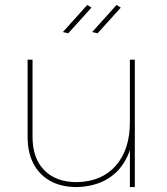

<svg xmlns="http://www.w3.org/2000/svg" viewBox="-20 -759 677 779"><path d="M112 -204Q112 -117 159.5 -68.5Q207 -20 292 -20Q393 -22 450 -87Q507 -152 507 -264H524Q524 -183 496.5 -124Q469 -65 417 -33.5Q365 -2 292 0Q229 0 184.5 -24.5Q140 -49 116 -94.5Q92 -140 92 -204V-517H112ZM507 -517H527V0H507ZM334 -739 351 -728 257 -624 235 -629ZM453 -739 470 -728 376 -624 354 -629Z"/></svg>

Font: Alexandria Thin
Style: Regular
Weight: 250
Designer: Mohamed Gaber
Foundry: Kief Type Foundry
Version: Version 5.100